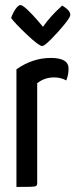

<svg xmlns="http://www.w3.org/2000/svg" viewBox="-20 -739 303 759"><path d="M24 0ZM181 -510Q251 -510 251 -468Q251 -443 242 -421Q221 -433 194 -433Q156 -433 127 -410V-16Q127 -7 123 -4Q119 -1 99 -0.5Q79 0 45 0V-465Q109 -510 181 -510ZM24 -668Q30 -686 41 -702.5Q52 -719 61 -719Q69 -719 89 -700Q109 -681 127 -660Q145 -639 150 -633Q166 -656 183 -674.5Q200 -693 211.5 -703.5Q223 -714 226 -717Q258 -698 258 -680Q258 -671 233.5 -641Q209 -611 182 -584Q155 -557 147 -557Q134 -557 85.5 -603Q37 -649 24 -668Z"/></svg>

Font: Yanone Kaffeesatz
Style: Regular
Weight: 400
Designer: Yanone (Cyrillic: Daniel Pouzeot & Huerta Tipografica)
Foundry: Yanone
Version: Version 1.100;PS 001.100;hotconv 1.0.70;makeotf.lib2.5.58329